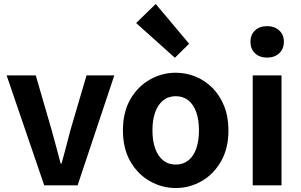

<svg xmlns="http://www.w3.org/2000/svg" viewBox="-20 -944 1532 978"><path d="M205.2 0 13.8 -559.8H162.2L243.3 -280.6Q255 -239.5 266.2 -196.7Q277.5 -153.9 288.9 -111.1H293.7Q305.4 -153.9 316.7 -196.7Q327.9 -239.5 338.6 -280.6L420.7 -559.8H562.2L375.3 0Z M875.3 13.8Q805.3 13.8 743.6 -21.1Q681.9 -55.9 644 -121.7Q606.2 -187.5 606.2 -279.9Q606.2 -372.8 644 -438.4Q681.9 -503.9 743.6 -538.7Q805.3 -573.5 875.3 -573.5Q927.7 -573.5 976.1 -553.9Q1024.4 -534.2 1062 -496.4Q1099.6 -458.5 1121.6 -404.2Q1143.6 -349.8 1143.6 -279.9Q1143.6 -187.5 1105.6 -121.7Q1067.7 -55.9 1006.5 -21.1Q945.3 13.8 875.3 13.8ZM875.3 -105.8Q913.3 -105.8 939.9 -127.3Q966.5 -148.9 980 -188.2Q993.5 -227.4 993.5 -279.9Q993.5 -332.7 980 -371.7Q966.5 -410.7 939.9 -432.3Q913.3 -454 875.3 -454Q837.2 -454 810.7 -432.3Q784.1 -410.7 770.3 -371.7Q756.5 -332.7 756.5 -279.9Q756.5 -227.4 770.3 -188.2Q784.1 -148.9 810.7 -127.3Q837.2 -105.8 875.3 -105.8ZM870.9 -649.7 673.5 -826.6 773.2 -923.7 943.4 -721.2Z M1267.3 0V-559.8H1414V0ZM1340.9 -650.6Q1302.2 -650.6 1279 -672.6Q1255.7 -694.5 1255.7 -731.4Q1255.7 -767.1 1279 -789Q1302.2 -810.8 1340.9 -810.8Q1378.5 -810.8 1402.2 -789Q1426 -767.1 1426 -731.4Q1426 -694.5 1402.2 -672.6Q1378.5 -650.6 1340.9 -650.6Z"/></svg>

Font: Shanggu Sans SC VF
Style: Regular
Weight: 250
Designer: GuiWonder
Version: Version 1.021